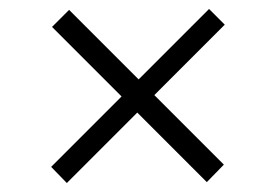

<svg xmlns="http://www.w3.org/2000/svg" viewBox="-20 -545 615 428"><path d="M129 -137 94 -173 251 -330 96 -485 134 -523 289 -368 446 -525 481 -490 324 -333 479 -178 441 -139 286 -294Z"/></svg>

Font: Hedvig Letters Serif 14pt
Style: Regular
Weight: 400
Designer: Alexander Örn & Tor Weibull
Foundry: Kanon Foundry
Version: Version 1.000; ttfautohint (v1.8.4.7-5d5b)